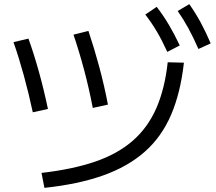

<svg xmlns="http://www.w3.org/2000/svg" viewBox="-20 -875 1040 925"><path d="M180 -42Q329 -59 437.5 -96Q546 -133 619 -196.5Q692 -260 733 -353.5Q774 -447 788 -575L866 -573Q850 -429 804.5 -322.5Q759 -216 677.5 -144Q596 -72 476 -29.5Q356 13 194 30ZM138 -334Q118 -427 94.5 -512.5Q71 -598 45 -672L117 -689Q143 -617 167 -531Q191 -445 211 -350ZM427 -355Q409 -449 385 -539Q361 -629 334 -708L406 -726Q433 -646 457.5 -555.5Q482 -465 500 -371ZM786 -625Q760 -682 735 -724Q710 -766 680 -805L735 -842Q768 -799 794.5 -754Q821 -709 846 -656ZM936 -639Q911 -696 887.5 -739Q864 -782 836 -822L892 -855Q923 -811 947.5 -765.5Q972 -720 995 -666Z"/></svg>

Font: M PLUS 1
Style: Regular
Weight: 400
Designer: Coji Morishita
Foundry: UNDERFOREST DESIGN
Version: Version 1.001